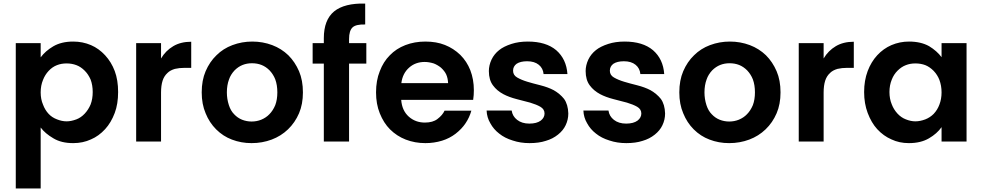

<svg xmlns="http://www.w3.org/2000/svg" viewBox="-20 -797 5530 1081"><path d="M209 -474.1Q235.8 -510.3 279.8 -536.1Q325.7 -563 392.1 -563Q445.3 -563 492.2 -543Q536.6 -523.9 571.8 -485.8Q606.9 -447.8 626 -397Q645 -346.2 645 -278.8Q645 -211.9 626 -161.1Q605.5 -106.4 571.8 -69.8Q536.1 -30.8 492.2 -12.2Q446.8 8.8 392.1 8.8Q325.2 8.8 280.8 -18.1Q233.9 -45.4 209 -79.1V264.2H68.8V-554.2H209ZM222.2 -208Q233.4 -177.7 253.9 -155.8Q272.5 -135.7 300.8 -125Q328.6 -113.8 355 -113.8Q380.4 -113.8 410.2 -125Q436 -134.8 457 -157.2Q478 -179.7 490.2 -209Q502 -240.2 502 -278.8Q502 -317.4 490.2 -349.1Q477.1 -378.9 457 -398.9Q435.1 -420.9 410.2 -430.2Q384.3 -439.9 355 -439.9Q325.2 -439.9 300.8 -430.2Q274.9 -420.4 253.9 -397.9Q233.4 -376 222.2 -347.2Q209 -315.4 209 -276.9Q209 -238.3 222.2 -208Z M746.6 -554.2H886.7V-467.8Q912.6 -511.7 955.6 -537.1Q997.6 -562 1056.6 -562V-415H1019.5Q989.3 -415 964.8 -409.2Q938 -401.4 922.9 -386.2Q903.8 -368.7 895.5 -342.8Q886.7 -315.4 886.7 -275.9V0H746.6Z M1685.5 -276.9Q1685.5 -210.4 1663.6 -159.2Q1641.1 -106.9 1601.6 -68.8Q1562 -30.8 1509.8 -11.2Q1456.5 8.8 1396.5 8.8Q1337.4 8.8 1285.6 -11.2Q1235.8 -29.8 1196.8 -68.8Q1158.7 -106.9 1137.7 -159.2Q1115.7 -210.4 1115.7 -276.9Q1115.7 -344.7 1137.7 -396Q1160.6 -449.2 1198.7 -485.8Q1236.3 -523.4 1288.6 -543Q1341.8 -563 1400.4 -563Q1459.5 -563 1512.7 -543Q1564.5 -523.4 1603.5 -485.8Q1641.1 -448.2 1663.6 -396Q1685.5 -344.7 1685.5 -276.9ZM1257.3 -276.9Q1257.3 -239.7 1268.6 -205.1Q1278.8 -173.3 1298.3 -153.8Q1317.4 -133.3 1342.8 -123Q1368.7 -112.8 1396.5 -112.8Q1425.3 -112.8 1450.7 -123Q1478 -134.3 1496.6 -153.8Q1516.6 -173.8 1529.8 -205.1Q1541.5 -236.3 1541.5 -276.9Q1541.5 -318.4 1529.8 -350.1Q1519 -377.9 1497.6 -400.9Q1477.1 -421.4 1452.6 -431.2Q1428.2 -440.9 1398.4 -440.9Q1370.1 -440.9 1345.7 -431.2Q1321.3 -421.4 1300.8 -400.9Q1278.8 -377.4 1269.5 -350.1Q1257.3 -317.4 1257.3 -276.9Z M1740.2 -554.2H1803.2V-582Q1803.2 -685.1 1861.3 -732.9Q1919.4 -779.8 2036.1 -776.9V-659.2Q1984.4 -660.6 1965.3 -643.1Q1945.3 -624.5 1945.3 -577.1V-554.2H2042.5V-439H1945.3V0H1803.2V-439H1740.2Z M2371.1 -448.2Q2319.8 -448.2 2284.2 -417Q2246.6 -384.3 2239.7 -329.1H2502.9Q2501.5 -357.4 2492.2 -377.9Q2483.4 -397 2462.9 -416Q2443.4 -431.6 2421.9 -439.9Q2394.5 -448.2 2371.1 -448.2ZM2097.2 -276.9Q2097.2 -343.8 2118.2 -396Q2138.2 -449.2 2174.8 -485.8Q2210.4 -522.9 2262.2 -543Q2314 -563 2375 -563Q2437 -563 2484.9 -543.9Q2533.2 -524.9 2571.8 -487.8Q2608.4 -451.2 2627.9 -401.9Q2647.9 -350.1 2647.9 -289.1Q2647.9 -271 2647 -262.2L2644 -234.9H2238.8Q2243.2 -174.3 2281.7 -140.1Q2319.3 -106.9 2372.1 -106.9Q2417 -106.9 2442.9 -127Q2471.7 -148.9 2482.9 -173.8H2633.8Q2623 -135.3 2601.1 -103Q2580.1 -71.3 2544.9 -43.9Q2511.2 -18.1 2468.8 -4.9Q2423.8 8.8 2375 8.8Q2315.9 8.8 2264.2 -11.2Q2213.9 -30.8 2175.8 -68.8Q2140.1 -104.5 2118.2 -159.2Q2097.2 -211.4 2097.2 -276.9Z M3179.7 -158.2Q3179.7 -123 3164.6 -91.8Q3150.9 -62.5 3121.6 -39.1Q3091.8 -15.1 3052.7 -3.9Q3014.2 8.8 2961.4 8.8Q2910.2 8.8 2866.7 -5.9Q2821.8 -19.5 2790.5 -44.9Q2758.8 -69.3 2740.7 -103Q2721.2 -135.7 2719.7 -174.8H2860.8Q2865.2 -142.6 2891.6 -122.1Q2918.5 -101.1 2960.4 -101.1Q3002 -101.1 3024.9 -118.2Q3045.9 -134.8 3045.9 -158.2Q3045.9 -182.1 3022.5 -195.8Q3000.5 -208.5 2964.8 -219.2L2889.6 -238.8Q2845.7 -250 2813.5 -267.1Q2777.3 -286.6 2755.9 -315.9Q2732.4 -346.7 2732.4 -397Q2732.4 -429.2 2747.6 -461.9Q2762.7 -493.2 2790.5 -515.1Q2815.9 -535.6 2859.9 -549.8Q2900.4 -563 2951.7 -563Q3054.2 -563 3111.8 -514.2Q3168.9 -464.4 3174.8 -379.9H3040.5Q3037.6 -412.6 3013.7 -432.1Q2989.3 -452.1 2947.8 -452.1Q2910.2 -452.1 2888.7 -438Q2868.7 -423.3 2868.7 -398.9Q2868.7 -374 2891.6 -360.8Q2916 -346.7 2948.7 -336.9Q2977.5 -328.1 3022.5 -316.9Q3066.4 -305.7 3097.7 -289.1Q3132.8 -269 3155.8 -240.2Q3178.2 -209 3179.7 -158.2Z M3724.6 -158.2Q3724.6 -123 3709.5 -91.8Q3695.8 -62.5 3666.5 -39.1Q3636.7 -15.1 3597.7 -3.9Q3559.1 8.8 3506.3 8.8Q3455.1 8.8 3411.6 -5.9Q3366.7 -19.5 3335.4 -44.9Q3303.7 -69.3 3285.6 -103Q3266.1 -135.7 3264.6 -174.8H3405.8Q3410.2 -142.6 3436.5 -122.1Q3463.4 -101.1 3505.4 -101.1Q3546.9 -101.1 3569.8 -118.2Q3590.8 -134.8 3590.8 -158.2Q3590.8 -182.1 3567.4 -195.8Q3545.4 -208.5 3509.8 -219.2L3434.6 -238.8Q3390.6 -250 3358.4 -267.1Q3322.3 -286.6 3300.8 -315.9Q3277.3 -346.7 3277.3 -397Q3277.3 -429.2 3292.5 -461.9Q3307.6 -493.2 3335.4 -515.1Q3360.8 -535.6 3404.8 -549.8Q3445.3 -563 3496.6 -563Q3599.1 -563 3656.7 -514.2Q3713.9 -464.4 3719.7 -379.9H3585.4Q3582.5 -412.6 3558.6 -432.1Q3534.2 -452.1 3492.7 -452.1Q3455.1 -452.1 3433.6 -438Q3413.6 -423.3 3413.6 -398.9Q3413.6 -374 3436.5 -360.8Q3460.9 -346.7 3493.7 -336.9Q3522.5 -328.1 3567.4 -316.9Q3611.3 -305.7 3642.6 -289.1Q3677.7 -269 3700.7 -240.2Q3723.1 -209 3724.6 -158.2Z M4374.5 -276.9Q4374.5 -210.4 4352.5 -159.2Q4330.1 -106.9 4290.5 -68.8Q4251 -30.8 4198.7 -11.2Q4145.5 8.8 4085.4 8.8Q4026.4 8.8 3974.6 -11.2Q3924.8 -29.8 3885.7 -68.8Q3847.7 -106.9 3826.7 -159.2Q3804.7 -210.4 3804.7 -276.9Q3804.7 -344.7 3826.7 -396Q3849.6 -449.2 3887.7 -485.8Q3925.3 -523.4 3977.5 -543Q4030.8 -563 4089.4 -563Q4148.4 -563 4201.7 -543Q4253.4 -523.4 4292.5 -485.8Q4330.1 -448.2 4352.5 -396Q4374.5 -344.7 4374.5 -276.9ZM3946.3 -276.9Q3946.3 -239.7 3957.5 -205.1Q3967.8 -173.3 3987.3 -153.8Q4006.3 -133.3 4031.7 -123Q4057.6 -112.8 4085.4 -112.8Q4114.3 -112.8 4139.6 -123Q4167 -134.3 4185.5 -153.8Q4205.6 -173.8 4218.8 -205.1Q4230.5 -236.3 4230.5 -276.9Q4230.5 -318.4 4218.8 -350.1Q4208 -377.9 4186.5 -400.9Q4166 -421.4 4141.6 -431.2Q4117.2 -440.9 4087.4 -440.9Q4059.1 -440.9 4034.7 -431.2Q4010.3 -421.4 3989.7 -400.9Q3967.8 -377.4 3958.5 -350.1Q3946.3 -317.4 3946.3 -276.9Z M4477.1 -554.2H4617.2V-467.8Q4643.1 -511.7 4686 -537.1Q4728 -562 4787.1 -562V-415H4750Q4719.7 -415 4695.3 -409.2Q4668.5 -401.4 4653.3 -386.2Q4634.3 -368.7 4626 -342.8Q4617.2 -315.4 4617.2 -275.9V0H4477.1Z M4845.2 -278.8Q4845.2 -343.8 4865.2 -397Q4884.8 -448.7 4918.9 -485.8Q4953.6 -523.4 4999 -543Q5045.9 -563 5098.1 -563Q5164.6 -563 5210.9 -537.1Q5254.9 -510.3 5281.2 -475.1V-554.2H5421.9V0H5281.2V-81.1Q5255.4 -44.4 5210 -18.1Q5164.1 8.8 5097.2 8.8Q5043 8.8 4999 -12.2Q4954.6 -31.2 4918.9 -69.8Q4886.2 -105.5 4865.2 -161.1Q4845.2 -214.4 4845.2 -278.8ZM4987.8 -278.8Q4987.8 -240.2 5001 -209Q5011.7 -180.7 5033.2 -157.2Q5054.2 -134.8 5080.1 -125Q5107.9 -113.8 5133.8 -113.8Q5160.2 -113.8 5189.9 -125Q5216.8 -135.7 5236.8 -155.8Q5258.3 -178.7 5269 -208Q5281.2 -239.3 5281.2 -276.9Q5281.2 -314.5 5269 -347.2Q5258.3 -375 5236.8 -397.9Q5214.4 -420.4 5189.9 -430.2Q5164.1 -439.9 5133.8 -439.9Q5104.5 -439.9 5080.1 -430.2Q5055.2 -420.9 5033.2 -398.9Q5012.2 -377.9 5001 -349.1Q4987.8 -317.4 4987.8 -278.8Z"/></svg>

Font: PoppinsZ SemiBold
Style: Regular
Weight: 600
Designer: Ninad Kale (Devanagari), Jonny Pinhorn (Latin)
Foundry: Indian Type Foundry
Version: Version 3.002;FEAKit 1.0